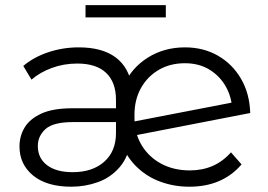

<svg xmlns="http://www.w3.org/2000/svg" viewBox="-20 -712 1027 737"><path d="M253.7 4.7Q159.9 4.7 107.3 -38.1Q54.8 -81 54.8 -149.9Q54.8 -189.2 74.3 -222.2Q93.8 -255.2 138.3 -275.8Q182.8 -296.4 258.1 -296.4H436.8V-243.4H260.5Q184.4 -243.4 154.8 -216.7Q125.2 -190 125.2 -151.5Q125.2 -104.8 160.6 -78Q195.9 -51.1 258.8 -51.1Q335 -51.1 380.1 -91.2Q425.2 -131.3 425.2 -201.4V-328.9Q425.2 -396.3 387.4 -432.2Q349.7 -468.1 276.5 -468.1Q225.3 -468.1 179.2 -451.3Q133.2 -434.4 100.9 -406.3L69.4 -458.9Q109.2 -492.7 165.3 -511.5Q221.4 -530.2 282.3 -530.2Q372.1 -530.2 423.7 -491.9Q475.3 -453.6 487.1 -377.8L455.2 -384.5Q484.6 -451.3 547.2 -490.7Q609.7 -530.2 690.3 -530.2Q760.7 -530.2 816.3 -498.4Q871.9 -466.6 905 -409.9Q938.2 -353.1 940.5 -278.2L486.7 -190.1L481.9 -243.2L898.3 -323.6L871.7 -285.8Q870.6 -336.4 847.8 -377.9Q824.9 -419.5 784.6 -444.4Q744.3 -469.3 689.8 -469.3Q633.1 -469.3 589.6 -443.9Q546.1 -418.6 521.1 -374Q496.2 -329.3 496.2 -271.5V-259.6Q496.2 -200.5 523.6 -154.8Q551.1 -109.2 599 -83.5Q646.9 -57.9 708.4 -57.9Q756.9 -57.9 796.3 -75.1Q835.7 -92.3 866.6 -127.2L907.2 -80.9Q833.9 4.7 706.7 4.7Q647.5 4.7 594.1 -15.1Q540.6 -34.9 500.4 -75.7Q460.2 -116.5 439.4 -179.4L483.6 -177.9Q474 -110.4 439.3 -70.3Q404.7 -30.2 355.7 -12.8Q306.8 4.7 253.7 4.7ZM308.3 -645.2V-692.4H616.5V-645.2Z"/></svg>

Font: Montserrat Alternates Thin
Style: Regular
Weight: 100
Designer: Julieta Ulanovsky
Foundry: Julieta Ulanovsky
Version: Version 9.000